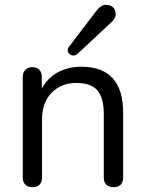

<svg xmlns="http://www.w3.org/2000/svg" viewBox="-20 -778 608 803"><path d="M495.1 -306.2V-35.2Q495.1 -16.1 484.6 -5.6Q474.1 4.9 455.1 4.9Q436 4.9 425 -5.6Q414.1 -16.1 414.1 -35.2V-300.8Q414.1 -368.7 387.5 -399.9Q360.8 -431.2 298.6 -431.2Q236.3 -431.2 196 -390.1Q155.8 -349.1 155.8 -278.8V-35.2Q155.8 -16.1 145.3 -5.6Q134.8 4.9 116 4.9Q97.2 4.9 86.2 -5.6Q75.2 -16.1 75.2 -35.2V-457Q75.2 -475.1 86.2 -486.1Q97.2 -497.1 115.7 -497.1Q134.3 -497.1 144.5 -486.1Q154.8 -475.1 154.8 -458V-407.2Q178.7 -452.1 221.9 -475.6Q265.1 -499 319.8 -499Q495.1 -499 495.1 -306.2ZM269 -583 384.8 -734.9Q402.8 -757.8 422.4 -757.8Q441.9 -757.8 452.9 -747.3Q463.9 -736.8 463.9 -718.5Q463.9 -700.2 443.8 -683.1L303.2 -551.8Q294.9 -545.9 286.1 -545.9Q277.3 -545.9 270.3 -552.5Q263.2 -559.1 263.2 -567.4Q263.2 -575.7 269 -583Z"/></svg>

Font: Nunito-Regular
Style: Regular
Weight: 400
Designer: Vernon Adams
Foundry: newtypography
Version: Version 3.000